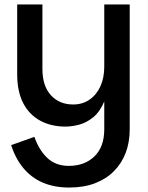

<svg xmlns="http://www.w3.org/2000/svg" viewBox="-20 -571 661 860"><path d="M447 8V-551H561V8Q561 66 543 113.5Q525 161 490 196Q455 231 405 250Q355 269 290 269Q224 269 173 247.5Q122 226 86 183.5Q50 141 30 79L134 42Q155 102 192.5 137Q230 172 288 172Q359 172 403 129.5Q447 87 447 8ZM471 -245Q468 -168 448.5 -120Q429 -72 399 -47Q369 -22 336 -13Q303 -4 273 -4Q209 -4 160 -30.5Q111 -57 84 -109Q57 -161 57 -238V-551H170V-262Q170 -186 208 -144.5Q246 -103 308 -103Q350 -103 381.5 -125Q413 -147 430 -185Q447 -223 447 -272Z"/></svg>

Font: Parkinsans Light Medium
Style: Regular
Weight: 500
Version: Version 1.000